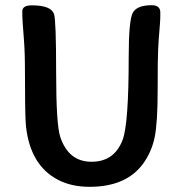

<svg xmlns="http://www.w3.org/2000/svg" viewBox="-20 -720 711 748"><path d="M75.2 -534.2 73.2 -565.9Q70.8 -595.7 70.8 -598.1L68.4 -629.9Q66.9 -648.9 66.9 -660.6V-675.8Q66.9 -699.2 104 -699.2Q178.7 -699.2 190.4 -665.5Q198.7 -641.6 198.7 -438.2Q198.7 -234.9 214.8 -186.5Q247.1 -89.8 336.4 -89.8Q425.8 -89.8 458 -175.8Q481.4 -238.8 481.4 -498Q481.4 -641.6 497.6 -670.7Q513.7 -699.7 571.3 -699.7Q604.5 -699.7 604.5 -671.4V-657.2Q604.5 -645 603 -626L598.1 -562.5Q598.1 -561 596.2 -529.3Q594.2 -497.6 594.2 -369.1Q594.2 -240.7 582.3 -184.1Q570.3 -127.4 537.6 -82.5Q471.7 7.8 329.1 7.8Q256.8 7.8 204.1 -20.5Q98.6 -76.7 81.5 -225.6Q77.6 -260.3 77.6 -377.4Q77.6 -494.6 75.2 -534.2Z"/></svg>

Font: Averia Sans
Style: Bold
Weight: 700
Version: Version 1.0